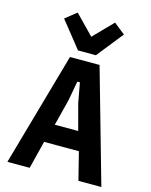

<svg xmlns="http://www.w3.org/2000/svg" viewBox="-139 -1053 896 1141"><g transform="rotate(15 309.0 -482.5)"><path d="M457 0 414 -171H200L157 0H20L218 -698H400L598 0ZM336 -447 314 -568H298L276 -447L235 -286H379ZM254 -748 125 -910 194 -965 309 -847 424 -965 493 -910 364 -748Z"/></g></svg>

Font: IBM Plex Sans Cond
Style: Bold
Weight: 700
Width: 3
Designer: Mike Abbink, Paul van der Laan, Pieter van Rosmalen
Foundry: Bold Monday
Version: Version 1.3